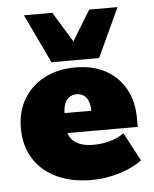

<svg xmlns="http://www.w3.org/2000/svg" viewBox="-48 -664 572 715"><g transform="rotate(-5 237.5 -306.5)"><path d="M267 10Q192 10 136.5 -16Q81 -42 50.5 -90.5Q20 -139 20 -205Q20 -267 48 -314Q76 -361 126 -387Q176 -413 242 -413Q307 -413 354.5 -387Q402 -361 428 -314Q454 -267 454 -203V-172H109V-247H287Q287 -268 281 -283Q275 -298 264 -305.5Q253 -313 237 -313Q222 -313 210.5 -305Q199 -297 193 -282Q187 -267 187 -244V-203Q187 -161 212 -140.5Q237 -120 284 -120Q315 -120 344 -127.5Q373 -135 399 -153L455 -47Q423 -22 371 -6Q319 10 267 10ZM155 -440 68 -623H174L243 -510L312 -623H418L333 -440Z"/></g></svg>

Font: Rokkitt Black
Style: Regular
Weight: 900
Designer: Vernon Adams
Foundry: Vernon Adams
Version: Version 3.103